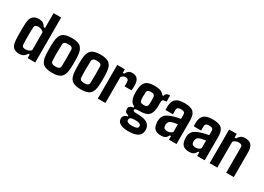

<svg xmlns="http://www.w3.org/2000/svg" viewBox="-11 -1410 3228 2345"><g transform="rotate(30 1603.5 -237.5)"><path d="M146 7.3Q91.3 7.3 62.5 -23.4Q33.7 -54.2 30.8 -126Q29.3 -145 28.8 -174.8Q28.3 -204.6 28.3 -237.8Q28.3 -271 28.8 -300.8Q29.3 -330.6 30.8 -349.6Q33.7 -421.9 63.2 -452.4Q92.8 -482.9 147.9 -482.9Q189 -482.9 210.2 -468Q231.4 -453.1 249 -424.3H266.1V-633.8H373V0H266.1V-51.3H249Q231 -22.9 209 -7.8Q187 7.3 146 7.3ZM187.5 -78.6Q212.9 -78.6 234.6 -87.9Q256.3 -97.2 266.1 -112.3V-363.3Q256.3 -378.9 234.6 -388.2Q212.9 -397.5 188 -397.5Q139.6 -397.5 137.7 -359.9Q135.7 -325.2 135 -280Q134.3 -234.9 135 -190.9Q135.7 -147 137.7 -115.7Q139.2 -96.7 150.6 -87.6Q162.1 -78.6 187.5 -78.6Z M611.8 7.3Q519.5 7.3 481.4 -29.1Q443.4 -65.4 439.5 -150.9Q438 -168.9 437.3 -202.9Q436.5 -236.8 437 -271.2Q437.5 -305.7 439.5 -325.7Q443.8 -410.2 481.4 -446.5Q519 -482.9 611.8 -482.9Q705.1 -482.9 742.2 -446.3Q779.3 -409.7 783.2 -325.7Q785.2 -307.1 785.6 -273.4Q786.1 -239.7 785.6 -205.3Q785.2 -170.9 783.2 -150.9Q778.8 -66.4 741.9 -29.5Q705.1 7.3 611.8 7.3ZM611.8 -80.1Q646 -80.1 660.6 -90.8Q675.3 -101.6 676.3 -121.1Q678.7 -176.3 678.7 -238.3Q678.7 -300.3 676.3 -355.5Q675.3 -375 660.9 -385.3Q646.5 -395.5 611.8 -395.5Q577.6 -395.5 562.5 -385.3Q547.4 -375 546.4 -355.5Q543.5 -300.3 543.2 -238Q543 -175.8 546.4 -121.1Q547.4 -101.6 562.7 -90.8Q578.1 -80.1 611.8 -80.1Z M1017.6 7.3Q925.3 7.3 887.2 -29.1Q849.1 -65.4 845.2 -150.9Q843.8 -168.9 843 -202.9Q842.3 -236.8 842.8 -271.2Q843.3 -305.7 845.2 -325.7Q849.6 -410.2 887.2 -446.5Q924.8 -482.9 1017.6 -482.9Q1110.8 -482.9 1147.9 -446.3Q1185.1 -409.7 1189 -325.7Q1190.9 -307.1 1191.4 -273.4Q1191.9 -239.7 1191.4 -205.3Q1190.9 -170.9 1189 -150.9Q1184.6 -66.4 1147.7 -29.5Q1110.8 7.3 1017.6 7.3ZM1017.6 -80.1Q1051.8 -80.1 1066.4 -90.8Q1081.1 -101.6 1082 -121.1Q1084.5 -176.3 1084.5 -238.3Q1084.5 -300.3 1082 -355.5Q1081.1 -375 1066.7 -385.3Q1052.2 -395.5 1017.6 -395.5Q983.4 -395.5 968.3 -385.3Q953.1 -375 952.1 -355.5Q949.2 -300.3 949 -238Q948.7 -175.8 952.1 -121.1Q953.1 -101.6 968.5 -90.8Q983.9 -80.1 1017.6 -80.1Z M1362.8 0H1255.4V-475.1H1362.8V-424.3H1381.3Q1396 -453.1 1414.6 -468Q1433.1 -482.9 1467.3 -482.9Q1515.1 -482.9 1540.5 -453.1Q1565.9 -423.3 1565.9 -355Q1565.9 -336.9 1564.2 -321Q1562.5 -305.2 1560.1 -293H1463.9Q1464.4 -302.7 1464.6 -321.3Q1464.8 -339.8 1464.8 -344.7Q1464.8 -375 1453.1 -386.2Q1441.4 -397.5 1422.9 -397.5Q1404.8 -397.5 1387.5 -388.2Q1370.1 -378.9 1362.8 -363.3Z M1779.8 159.7Q1706.1 159.7 1667.2 140.1Q1628.4 120.6 1621.6 86.4Q1621.1 81.5 1620.4 73.2Q1619.6 64.9 1620.6 57.1Q1622.6 39.6 1638.4 24.4Q1654.3 9.3 1680.7 6.8V-9.8Q1631.3 -16.6 1627 -56.2Q1625.5 -66.9 1627 -81.5Q1628.9 -98.6 1645.8 -109.4Q1662.6 -120.1 1688 -123.5V-140.1Q1653.8 -155.8 1637.5 -186Q1621.1 -216.3 1617.7 -266.6Q1616.2 -291 1616 -307.6Q1615.7 -324.2 1617.7 -340.8Q1622.1 -415 1657.7 -449Q1693.4 -482.9 1779.8 -482.9Q1835.4 -482.9 1867.7 -470Q1899.9 -457 1917.5 -429.2H1934.1Q1937.5 -453.6 1953.4 -464.4Q1969.2 -475.1 2001.5 -475.1V-386.7H1986.8Q1965.3 -386.7 1953.4 -378.2Q1941.4 -369.6 1940.4 -346.7V-324.2Q1940.4 -309.1 1940.7 -297.6Q1940.9 -286.1 1939.5 -266.6Q1934.6 -188.5 1899.2 -156Q1863.8 -123.5 1779.3 -123.5Q1738.3 -123.5 1722.4 -118.4Q1706.5 -113.3 1706.5 -102.1V-99.6Q1707 -87.9 1719 -83.7Q1731 -79.6 1778.8 -78.6Q1863.8 -77.6 1904.8 -51.8Q1945.8 -25.9 1952.6 21.5Q1954.6 37.6 1952.6 59.1Q1941.9 159.7 1779.8 159.7ZM1778.8 -211.9Q1810.1 -211.9 1821.3 -222.7Q1832.5 -233.4 1834.5 -249Q1835.9 -260.3 1836.4 -281.5Q1836.9 -302.7 1836.4 -324.2Q1835.9 -345.7 1834.5 -356.9Q1832.5 -376 1820.6 -385.7Q1808.6 -395.5 1778.8 -395.5Q1749 -395.5 1736.6 -385.5Q1724.1 -375.5 1723.1 -355.5Q1718.8 -286.1 1723.1 -252Q1724.1 -236.8 1735.1 -224.4Q1746.1 -211.9 1778.8 -211.9ZM1782.2 79.1Q1856.9 79.1 1864.7 50.3Q1867.7 39.6 1863.8 26.4Q1855 -1.5 1782.7 -1.5Q1713.9 -1.5 1706.1 25.9Q1703.1 39.1 1705.6 50.3Q1709.5 64 1728 71.5Q1746.6 79.1 1782.2 79.1Z M2147.9 5.9Q2088.4 5.9 2060.1 -19.8Q2031.7 -45.4 2026.4 -107.9Q2025.9 -114.7 2025.6 -125Q2025.4 -135.3 2026.4 -142.6Q2030.3 -191.4 2058.3 -219.2Q2086.4 -247.1 2156.7 -270Q2182.1 -277.8 2207.5 -283.2Q2232.9 -288.6 2259.8 -293.9V-355.5Q2259.8 -374.5 2247.6 -385Q2235.4 -395.5 2202.1 -395.5Q2173.3 -395.5 2160.4 -387Q2147.5 -378.4 2146 -359.4Q2145.5 -354 2145.3 -340.6Q2145 -327.1 2145.3 -313.7Q2145.5 -300.3 2146 -293H2041.5Q2041 -296.9 2040.3 -314.9Q2039.6 -333 2040.5 -345.7Q2043.5 -417.5 2080.1 -450.2Q2116.7 -482.9 2205.1 -482.9Q2296.9 -482.9 2331.5 -446.5Q2366.2 -410.2 2365.7 -327.1L2365.2 0H2258.8V-51.3H2243.2Q2228 -21.5 2207 -7.8Q2186 5.9 2147.9 5.9ZM2189 -78.6Q2213.9 -78.6 2231.4 -87.4Q2249 -96.2 2259.3 -109.9V-218.3Q2240.2 -215.3 2221.4 -211.4Q2202.6 -207.5 2182.6 -202.6Q2153.3 -192.9 2143.3 -177.2Q2133.3 -161.6 2131.8 -142.6Q2130.4 -127.4 2132.3 -117.2Q2137.7 -78.6 2189 -78.6Z M2545.9 5.9Q2486.3 5.9 2458 -19.8Q2429.7 -45.4 2424.3 -107.9Q2423.8 -114.7 2423.6 -125Q2423.3 -135.3 2424.3 -142.6Q2428.2 -191.4 2456.3 -219.2Q2484.4 -247.1 2554.7 -270Q2580.1 -277.8 2605.5 -283.2Q2630.9 -288.6 2657.7 -293.9V-355.5Q2657.7 -374.5 2645.5 -385Q2633.3 -395.5 2600.1 -395.5Q2571.3 -395.5 2558.3 -387Q2545.4 -378.4 2543.9 -359.4Q2543.5 -354 2543.2 -340.6Q2543 -327.1 2543.2 -313.7Q2543.5 -300.3 2543.9 -293H2439.5Q2439 -296.9 2438.2 -314.9Q2437.5 -333 2438.5 -345.7Q2441.4 -417.5 2478 -450.2Q2514.6 -482.9 2603 -482.9Q2694.8 -482.9 2729.5 -446.5Q2764.2 -410.2 2763.7 -327.1L2763.2 0H2656.7V-51.3H2641.1Q2626 -21.5 2605 -7.8Q2584 5.9 2545.9 5.9ZM2586.9 -78.6Q2611.8 -78.6 2629.4 -87.4Q2647 -96.2 2657.2 -109.9V-218.3Q2638.2 -215.3 2619.4 -211.4Q2600.6 -207.5 2580.6 -202.6Q2551.3 -192.9 2541.3 -177.2Q2531.2 -161.6 2529.8 -142.6Q2528.3 -127.4 2530.3 -117.2Q2535.6 -78.6 2586.9 -78.6Z M2940.9 0H2833.5V-475.1H2940.9V-424.3H2960.9Q2978 -453.1 2999.5 -468Q3021 -482.9 3060.5 -482.9Q3114.7 -482.9 3144 -452.4Q3173.3 -421.9 3173.3 -349.6V0H3066.4V-359.9Q3066.4 -397.5 3017.1 -397.5Q2994.1 -397.5 2972.2 -388.2Q2950.2 -378.9 2940.9 -363.3Z"/></g></svg>

Font: Agdasima
Style: Bold
Weight: 700
Width: 3
Designer: The DocRepair Project, Patric King
Foundry: Google
Version: Version 2.002